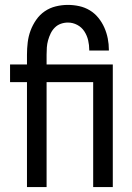

<svg xmlns="http://www.w3.org/2000/svg" viewBox="-20 -763 540 783"><path d="M90 0H170V-428H360V0H440V-500H170V-540Q170 -555 171 -569.5Q172 -584 176 -598.5Q180 -613 186.5 -626.5Q193 -640 203.5 -650.5Q214 -661 228 -666Q242 -671 257 -671Q277 -671 295 -661.5Q313 -652 324 -635Q335 -618 339.5 -598.5Q344 -579 344 -559Q344 -558 344 -558Q344 -558 344 -557H424Q424 -558 424 -558.5Q424 -559 424 -560Q424 -583 419.5 -606Q415 -629 405.5 -650.5Q396 -672 381 -690.5Q366 -709 346 -721Q326 -733 303 -738Q280 -743 257 -743Q232 -743 207.5 -737Q183 -731 162.5 -717Q142 -703 127.5 -682Q113 -661 104.5 -638Q96 -615 93 -590Q90 -565 90 -540V-500H21V-428H90Z"/></svg>

Font: Iosevka SS09
Style: Regular
Weight: 400
Monospace: yes
Designer: Belleve Invis
Foundry: Belleve Invis
Version: Version 5.2.1; ttfautohint (v1.8.3)